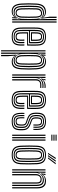

<svg xmlns="http://www.w3.org/2000/svg" viewBox="1190 -2030 1040 3459"><g transform="rotate(90 1709.5 -300.0)"><path d="M387 0H365.5V-800H387ZM344 0H323.8L327.2 -136.2L322.5 -136.5Q311.5 -88 278.9 -57.1Q246.2 -26.2 194.8 -26.2Q143.8 -26.2 117.6 -58.4Q91.5 -90.5 86.2 -162.2Q81.8 -229.8 81.8 -296.9Q81.8 -364 86 -439.8Q94.8 -572.8 212.5 -572.8Q257.8 -572.8 284.8 -543.4Q311.8 -514 321 -473.5H326L322.2 -613V-800H344ZM184.2 8.5Q116.8 8.5 83.4 -32.2Q50 -73 43.2 -162.2Q38.8 -230.5 38.8 -297.9Q38.8 -365.2 43.2 -440.2Q49.2 -528.2 88.2 -568.2Q127.2 -608.2 195.5 -608.2Q260 -608.2 294 -558.8H299.2L279.2 -678.8V-800H302V-654.2L314.8 -523.8H307Q291.5 -555 265.8 -572.8Q240 -590.5 203.8 -590.5Q141 -590.5 105.4 -553.9Q69.8 -517.2 64.8 -440Q60.5 -368 60.4 -300.9Q60.2 -233.8 64.8 -163Q70.2 -84.5 99.1 -46.8Q128 -9 189 -9Q229 -9 259.9 -30.1Q290.8 -51.2 307.8 -85.2H312.8L307.8 0H287.8L288 -7.8L293.5 -42.2H289Q251.2 8.5 184.2 8.5ZM205.5 -43.5Q260.2 -43.5 288.1 -81.2Q316 -119 318.8 -169.8Q322 -242.8 322.2 -309.1Q322.5 -375.5 319.2 -434Q317 -466.2 306.5 -493.9Q296 -521.5 274.1 -538.2Q252.2 -555 216 -555Q167.8 -555 139.2 -527Q110.8 -499 107.8 -439.5Q104.5 -366.2 104.5 -302.1Q104.5 -238 107.8 -162.5Q110.8 -101.2 133.6 -72.4Q156.5 -43.5 205.5 -43.5ZM211 -62Q171 -62 151.2 -85.9Q131.5 -109.8 129 -162.5Q126.2 -233.5 126.4 -301.1Q126.5 -368.8 129 -439.2Q131.2 -491.2 155.9 -514.8Q180.5 -538.2 219 -538.2Q263 -538.2 279.8 -507.5Q296.5 -476.8 298.5 -434.8Q301.2 -371.8 301.2 -305.5Q301.2 -239.2 298.2 -170Q296 -119.8 273.2 -90.9Q250.5 -62 211 -62ZM211 -79.2Q243.2 -79.2 258.9 -104.2Q274.5 -129.2 276.8 -170Q279.8 -233 279.8 -302Q279.8 -371 276.8 -434.5Q275 -470.8 263.9 -495.8Q252.8 -520.8 219.2 -520.8Q191 -520.8 171.8 -500.6Q152.5 -480.5 150.8 -440Q147.8 -369.5 147.8 -303.4Q147.8 -237.2 150.8 -162.2Q154.5 -79.2 211 -79.2Z M641.8 8.5Q557.2 8.5 518.5 -25.9Q479.8 -60.2 476 -141Q474.8 -169 474.2 -210.5Q473.8 -252 473.8 -298Q473.8 -344 474.4 -386Q475 -428 476 -457Q480.5 -539 519.5 -573.8Q558.5 -608.5 640.5 -608.5Q721.8 -608.5 759.5 -574.8Q797.2 -541 801 -461Q802.5 -427 802.6 -375.5Q802.8 -324 800 -269H581.8Q582 -235.5 582.5 -203.4Q583 -171.2 583.8 -149.2Q585.5 -111.8 598.4 -95.5Q611.2 -79.2 641.8 -79.2Q668.5 -79.2 680 -94Q691.5 -108.8 693 -146.2Q694.2 -172.2 692 -219.5H713.8Q716 -172.5 714.8 -145.2Q712.8 -99.2 696.1 -80.5Q679.5 -61.8 641.8 -61.8Q600.2 -61.8 582 -81.1Q563.8 -100.5 562 -147Q561 -171.8 560.6 -210.8Q560.2 -249.8 560.2 -286.5H779.2Q781.2 -334.2 781.1 -381.1Q781 -428 779.5 -460Q776.2 -532 743 -561.4Q709.8 -590.8 640.5 -590.8Q568.2 -590.8 535 -559.5Q501.8 -528.2 497.8 -455.8Q496.5 -425.8 495.9 -383.5Q495.2 -341.2 495.4 -296Q495.5 -250.8 496 -210.2Q496.5 -169.8 497.5 -143Q501 -71.2 534.1 -40.2Q567.2 -9.2 641.8 -9.2Q713 -9.2 744.5 -39.6Q776 -70 779.5 -142Q780.2 -158.5 779.9 -179Q779.5 -199.5 778.5 -219.5H800Q801 -201.2 801.4 -180.1Q801.8 -159 801 -141.2Q797.2 -60.5 760.6 -26Q724 8.5 641.8 8.5ZM641.8 -26.8Q579.2 -26.8 550.8 -53.2Q522.2 -79.8 519 -143.8Q518 -171.5 517.5 -212.8Q517 -254 517 -299.2Q517 -344.5 517.5 -385.6Q518 -426.8 519.2 -454.2Q522.8 -519 551.1 -546.1Q579.5 -573.2 640.5 -573.2Q698.5 -573.2 726.8 -548Q755 -522.8 757.8 -459.5Q759 -433.8 759.4 -392.6Q759.8 -351.5 758.2 -304H538.8Q538.5 -257 538.6 -220.5Q538.8 -184 539.5 -145.5Q540.2 -91 563.5 -67.6Q586.8 -44.2 641.8 -44.2Q688.2 -44.2 710.9 -65.5Q733.5 -86.8 736.2 -143.2Q737.5 -173.8 735.2 -219.5H756.8Q757.8 -199.2 758.1 -179.6Q758.5 -160 757.8 -142.8Q754.8 -79.5 728.4 -53.1Q702 -26.8 641.8 -26.8ZM538.8 -321.5H737Q738 -363.2 737.6 -399.5Q737.2 -435.8 736.2 -459Q733.8 -514.8 709.8 -535.2Q685.8 -555.8 640.5 -555.8Q590.8 -555.8 567.2 -532.6Q543.8 -509.5 540.8 -453Q540 -435 539.5 -398.4Q539 -361.8 538.8 -321.5ZM560.2 -339.2Q560.5 -365.8 561 -396.4Q561.5 -427 562.2 -451.8Q564.8 -499 582.9 -518.6Q601 -538.2 640.5 -538.2Q679 -538.2 695.9 -519.5Q712.8 -500.8 714.8 -457Q715.5 -440.2 716 -408.1Q716.5 -376 715.5 -339.2ZM582.2 -356.8H694Q694.5 -387.2 694.1 -415.1Q693.8 -443 693 -456.2Q691.5 -491.5 679.4 -506.1Q667.2 -520.8 640.5 -520.8Q611.8 -520.8 598.8 -505Q585.8 -489.2 584 -450.8Q583.2 -431.2 582.9 -408.2Q582.5 -385.2 582.2 -356.8Z M969.5 200V43.5L964 -76.2H969.2Q986 -45 1016.2 -27.2Q1046.5 -9.5 1082 -9.5Q1144.2 -9.5 1172.8 -45.8Q1201.2 -82 1206.8 -159Q1211.2 -235.5 1211.5 -301.2Q1211.8 -367 1207.5 -438Q1201.8 -516.2 1173.8 -553.6Q1145.8 -591 1085.2 -591Q1045 -591 1012.9 -569.6Q980.8 -548.2 963.8 -514.8H958.8L965 -600H985.5V-592.2L978 -557.8H982.5Q1020.2 -608.5 1090 -608.5Q1158 -608.5 1190.1 -567.4Q1222.2 -526.2 1229 -437.8Q1233.5 -370.2 1233 -302.4Q1232.5 -234.5 1228.2 -160Q1222.5 -72 1190.5 -31.9Q1158.5 8.2 1090 8.2Q1059 8.2 1031.9 -4.5Q1004.8 -17.2 987 -41.2H981.8L992.2 78.8V200ZM884.5 200V-600H906V200ZM927.5 200V-600H949.2L944.2 -463.8L949 -463.5Q959.8 -511.5 993.6 -542.6Q1027.5 -573.8 1079.5 -573.8Q1130.8 -573.8 1155.8 -541.5Q1180.8 -509.2 1186 -437.8Q1190.5 -368.5 1190 -302.5Q1189.5 -236.5 1185.2 -159.2Q1180.8 -90 1154.2 -59.2Q1127.8 -28.5 1073.2 -27.2Q1028.5 -26.2 997.2 -54.4Q966 -82.5 951.8 -126.5H946.8L949.2 4.8V200ZM1069.8 -45Q1118.2 -45 1139.5 -73.2Q1160.8 -101.5 1163.8 -159.2Q1166.8 -225.5 1167.2 -293.6Q1167.8 -361.8 1164.5 -436.8Q1161.5 -500 1139 -528.2Q1116.5 -556.5 1068.8 -556.5Q1014 -556.5 984.8 -518.9Q955.5 -481.2 952.8 -430.2Q946 -278 952.2 -166Q955.8 -116.2 985.8 -80.6Q1015.8 -45 1069.8 -45ZM1066.8 -61.8Q1021.8 -61.8 998.5 -90.4Q975.2 -119 973 -165.8Q970.2 -229.8 970.4 -296Q970.5 -362.2 973.2 -430.5Q975.5 -482.2 999.2 -510.1Q1023 -538 1063.2 -538Q1102.5 -538 1121.6 -514.5Q1140.8 -491 1143 -437.5Q1145.8 -369.2 1145.4 -302.1Q1145 -235 1142.2 -160Q1140.2 -107.8 1122.4 -84.8Q1104.5 -61.8 1066.8 -61.8ZM1066.5 -79.2Q1093.5 -79.2 1106.1 -98.5Q1118.8 -117.8 1120.8 -160.8Q1124 -235 1124.1 -300.1Q1124.2 -365.2 1121.5 -437.5Q1119.5 -480.2 1106 -500.5Q1092.5 -520.8 1063.2 -520.8Q1031 -520.8 1014 -495.8Q997 -470.8 994.8 -430Q991.8 -368.8 991.6 -300.1Q991.5 -231.5 994.8 -165.2Q996.8 -126.8 1014.8 -103Q1032.8 -79.2 1066.5 -79.2Z M1395 -519.5 1405.8 -583V-600H1427.5L1427.8 -595.8L1413.2 -553.2H1417.2Q1434.5 -576.5 1465.2 -589.5Q1496 -602.5 1528.5 -602.5Q1543 -602.5 1563.2 -600.8V-581.8Q1548 -583.5 1530 -583.5Q1487 -583.5 1454.5 -568.8Q1422 -554 1400.2 -519.5ZM1362.8 0V-600H1384.2L1384.5 -548L1380.2 -474H1385.2Q1422 -564.2 1518.8 -564.2Q1531 -564.2 1543.9 -563.9Q1556.8 -563.5 1563.2 -562.8V-544Q1555.8 -544.5 1541.9 -544.9Q1528 -545.2 1514.8 -545.2Q1471.5 -545.2 1442.5 -527.8Q1413.5 -510.2 1399 -482.8Q1384.5 -455.2 1384.5 -425.2V0ZM1319.8 0V-600H1341.2V0ZM1406.2 0V-427Q1406.2 -472.2 1433.2 -498.4Q1460.2 -524.5 1505.2 -524.5H1563.2V-505.2Q1550 -505.5 1534.5 -505.4Q1519 -505.2 1505.2 -505.2Q1465.8 -505.2 1447.4 -485.1Q1429 -465 1429 -429V0Z M1782.8 8.5Q1698.2 8.5 1659.5 -25.9Q1620.8 -60.2 1617 -141Q1615.8 -169 1615.2 -210.5Q1614.8 -252 1614.8 -298Q1614.8 -344 1615.4 -386Q1616 -428 1617 -457Q1621.5 -539 1660.5 -573.8Q1699.5 -608.5 1781.5 -608.5Q1862.8 -608.5 1900.5 -574.8Q1938.2 -541 1942 -461Q1943.5 -427 1943.6 -375.5Q1943.8 -324 1941 -269H1722.8Q1723 -235.5 1723.5 -203.4Q1724 -171.2 1724.8 -149.2Q1726.5 -111.8 1739.4 -95.5Q1752.2 -79.2 1782.8 -79.2Q1809.5 -79.2 1821 -94Q1832.5 -108.8 1834 -146.2Q1835.2 -172.2 1833 -219.5H1854.8Q1857 -172.5 1855.8 -145.2Q1853.8 -99.2 1837.1 -80.5Q1820.5 -61.8 1782.8 -61.8Q1741.2 -61.8 1723 -81.1Q1704.8 -100.5 1703 -147Q1702 -171.8 1701.6 -210.8Q1701.2 -249.8 1701.2 -286.5H1920.2Q1922.2 -334.2 1922.1 -381.1Q1922 -428 1920.5 -460Q1917.2 -532 1884 -561.4Q1850.8 -590.8 1781.5 -590.8Q1709.2 -590.8 1676 -559.5Q1642.8 -528.2 1638.8 -455.8Q1637.5 -425.8 1636.9 -383.5Q1636.2 -341.2 1636.4 -296Q1636.5 -250.8 1637 -210.2Q1637.5 -169.8 1638.5 -143Q1642 -71.2 1675.1 -40.2Q1708.2 -9.2 1782.8 -9.2Q1854 -9.2 1885.5 -39.6Q1917 -70 1920.5 -142Q1921.2 -158.5 1920.9 -179Q1920.5 -199.5 1919.5 -219.5H1941Q1942 -201.2 1942.4 -180.1Q1942.8 -159 1942 -141.2Q1938.2 -60.5 1901.6 -26Q1865 8.5 1782.8 8.5ZM1782.8 -26.8Q1720.2 -26.8 1691.8 -53.2Q1663.2 -79.8 1660 -143.8Q1659 -171.5 1658.5 -212.8Q1658 -254 1658 -299.2Q1658 -344.5 1658.5 -385.6Q1659 -426.8 1660.2 -454.2Q1663.8 -519 1692.1 -546.1Q1720.5 -573.2 1781.5 -573.2Q1839.5 -573.2 1867.8 -548Q1896 -522.8 1898.8 -459.5Q1900 -433.8 1900.4 -392.6Q1900.8 -351.5 1899.2 -304H1679.8Q1679.5 -257 1679.6 -220.5Q1679.8 -184 1680.5 -145.5Q1681.2 -91 1704.5 -67.6Q1727.8 -44.2 1782.8 -44.2Q1829.2 -44.2 1851.9 -65.5Q1874.5 -86.8 1877.2 -143.2Q1878.5 -173.8 1876.2 -219.5H1897.8Q1898.8 -199.2 1899.1 -179.6Q1899.5 -160 1898.8 -142.8Q1895.8 -79.5 1869.4 -53.1Q1843 -26.8 1782.8 -26.8ZM1679.8 -321.5H1878Q1879 -363.2 1878.6 -399.5Q1878.2 -435.8 1877.2 -459Q1874.8 -514.8 1850.8 -535.2Q1826.8 -555.8 1781.5 -555.8Q1731.8 -555.8 1708.2 -532.6Q1684.8 -509.5 1681.8 -453Q1681 -435 1680.5 -398.4Q1680 -361.8 1679.8 -321.5ZM1701.2 -339.2Q1701.5 -365.8 1702 -396.4Q1702.5 -427 1703.2 -451.8Q1705.8 -499 1723.9 -518.6Q1742 -538.2 1781.5 -538.2Q1820 -538.2 1836.9 -519.5Q1853.8 -500.8 1855.8 -457Q1856.5 -440.2 1857 -408.1Q1857.5 -376 1856.5 -339.2ZM1723.2 -356.8H1835Q1835.5 -387.2 1835.1 -415.1Q1834.8 -443 1834 -456.2Q1832.5 -491.5 1820.4 -506.1Q1808.2 -520.8 1781.5 -520.8Q1752.8 -520.8 1739.8 -505Q1726.8 -489.2 1725 -450.8Q1724.2 -431.2 1723.9 -408.2Q1723.5 -385.2 1723.2 -356.8Z M2164.5 -61.8Q2128 -61.8 2110.6 -80.8Q2093.2 -99.8 2091.5 -145Q2091 -160.2 2090.9 -180Q2090.8 -199.8 2092 -219.5H2111.8Q2110.8 -202 2110.6 -182.6Q2110.5 -163.2 2111.2 -146.5Q2112.5 -110.5 2125 -94.9Q2137.5 -79.2 2164.5 -79.2Q2195.2 -79.2 2207.8 -93.8Q2220.2 -108.2 2221 -139Q2221.5 -152 2221.5 -163.4Q2221.5 -174.8 2221.5 -187.8Q2221.5 -216.5 2210.4 -229.4Q2199.2 -242.2 2178.8 -249L2132 -264.2Q2096.2 -275.8 2068.9 -292.5Q2041.5 -309.2 2025.9 -337.9Q2010.2 -366.5 2009.8 -413.5Q2009.5 -426.8 2009.6 -437.2Q2009.8 -447.8 2009.8 -456.5Q2010.2 -537.2 2047 -572.9Q2083.8 -608.5 2169.2 -608.5Q2247 -608.5 2282.2 -574.4Q2317.5 -540.2 2320.8 -461.2Q2321.5 -444 2321.2 -422.8Q2321 -401.5 2320 -382.2H2300.2Q2301 -399.8 2301.4 -421.1Q2301.8 -442.5 2301 -460Q2298 -530.2 2267.4 -560.5Q2236.8 -590.8 2169.2 -590.8Q2095 -590.8 2063.1 -559.2Q2031.2 -527.8 2030.8 -456.5Q2030.5 -445.2 2030.4 -435.5Q2030.2 -425.8 2030.8 -413.5Q2033 -354.8 2058.5 -327.1Q2084 -299.5 2138 -281.8L2184 -266.8Q2217.2 -255.5 2229.8 -237.4Q2242.2 -219.2 2242.2 -187.8Q2242.2 -175.8 2242.4 -164.1Q2242.5 -152.5 2242 -138.8Q2241.2 -98.5 2223.6 -80.1Q2206 -61.8 2164.5 -61.8ZM2164.5 -26.8Q2106 -26.8 2080.2 -54.2Q2054.5 -81.8 2052 -143Q2051.5 -160.2 2051.4 -180.1Q2051.2 -200 2052.5 -219.5H2072.5Q2071 -199.8 2071.1 -179.5Q2071.2 -159.2 2071.8 -144Q2073.8 -90.8 2095.4 -67.5Q2117 -44.2 2164.5 -44.2Q2217.8 -44.2 2239.9 -67Q2262 -89.8 2263 -138.8Q2263.2 -152.2 2263.2 -163.5Q2263.2 -174.8 2263.2 -187.8Q2263.2 -228.8 2245.5 -250Q2227.8 -271.2 2189.2 -284L2144.2 -299.2Q2095 -315.8 2074.5 -339.8Q2054 -363.8 2051.5 -413.8Q2051 -426 2051.2 -435.9Q2051.5 -445.8 2051.5 -456.2Q2052 -518.2 2079 -545.8Q2106 -573.2 2169.2 -573.2Q2226.8 -573.2 2252.8 -546.9Q2278.8 -520.5 2281.2 -459.5Q2281.8 -443.8 2281.8 -425Q2281.8 -406.2 2280.5 -382.2H2260.8Q2261.8 -406.2 2261.9 -424.5Q2262 -442.8 2261.5 -459.2Q2259.2 -513.2 2236.6 -534.5Q2214 -555.8 2169.2 -555.8Q2117.5 -555.8 2095.2 -532.4Q2073 -509 2072.5 -456.2Q2072.5 -445 2072.2 -435.4Q2072 -425.8 2072.5 -413.8Q2074.8 -369.8 2092.4 -350.1Q2110 -330.5 2150.2 -316.5L2194.2 -301.5Q2240.5 -285.8 2262.4 -261Q2284.2 -236.2 2284.2 -187.8Q2284.2 -174.8 2284.2 -163Q2284.2 -151.2 2284 -138.8Q2283 -79.8 2255.9 -53.2Q2228.8 -26.8 2164.5 -26.8ZM2164.5 8.5Q2086.5 8.5 2051.1 -26.1Q2015.8 -60.8 2012.5 -141.2Q2011.8 -160.2 2011.8 -181.2Q2011.8 -202.2 2013 -219.5H2032.8Q2031.5 -203.2 2031.5 -182Q2031.5 -160.8 2032.2 -142.2Q2035 -71 2065.8 -40.1Q2096.5 -9.2 2164.5 -9.2Q2239.5 -9.2 2271.6 -39.6Q2303.8 -70 2304.8 -138.5Q2305.2 -151.2 2305.2 -163Q2305.2 -174.8 2305.2 -187.8Q2305.2 -245 2277.8 -273.1Q2250.2 -301.2 2199.5 -319L2156.5 -334.2Q2119.5 -347.2 2107.5 -363.6Q2095.5 -380 2093.5 -413.8Q2092 -431 2093.5 -456.2Q2096.2 -500 2112.6 -519.1Q2129 -538.2 2169.2 -538.2Q2204 -538.2 2222.1 -520.8Q2240.2 -503.2 2241.8 -457.2Q2242.2 -445 2242.1 -425Q2242 -405 2241.2 -382.2H2221.5Q2223.2 -425 2222.2 -456.2Q2221 -491 2208.4 -505.9Q2195.8 -520.8 2169.2 -520.8Q2140.2 -520.8 2128.2 -505.8Q2116.2 -490.8 2114.5 -456.2Q2113.2 -433.5 2114.5 -413.8Q2116.2 -382 2127.9 -371Q2139.5 -360 2162.5 -351.5L2204.5 -336.5Q2240 -323.8 2267.4 -306.9Q2294.8 -290 2310.4 -261.9Q2326 -233.8 2326 -187.8Q2326 -174.2 2326.1 -162.9Q2326.2 -151.5 2325.8 -138.5Q2324.8 -61.2 2288.1 -26.4Q2251.5 8.5 2164.5 8.5Z M2405.2 -781V-800H2513.2V-781ZM2405.2 -743.2V-762.2H2513.2V-743.2ZM2405.2 -705.5V-724.5H2513.2V-705.5ZM2492.2 0V-600H2513.8V0ZM2405.8 0V-600H2427.2V0ZM2449 0V-600H2470.5V0Z M2771.5 8.5Q2686 8.5 2646.9 -30Q2607.8 -68.5 2603.8 -156.5Q2600.5 -236.8 2600.5 -304.8Q2600.5 -372.8 2603.8 -444.2Q2608.2 -531.8 2647.1 -570.1Q2686 -608.5 2771.5 -608.5Q2857.5 -608.5 2896 -569.8Q2934.5 -531 2938.5 -443.8Q2942 -362.5 2941.9 -294.4Q2941.8 -226.2 2938.8 -156.2Q2934.2 -67.5 2894.9 -29.5Q2855.5 8.5 2771.5 8.5ZM2771.5 -9.2Q2845 -9.2 2879 -43.5Q2913 -77.8 2917 -157.2Q2920.2 -226.8 2920.4 -293Q2920.5 -359.2 2917 -442.8Q2913.5 -520 2880.2 -555.4Q2847 -590.8 2771.5 -590.8Q2696.5 -590.8 2662.8 -556Q2629 -521.2 2625.2 -442Q2622.5 -378.8 2622.1 -310.2Q2621.8 -241.8 2625.5 -156.5Q2629 -74.2 2665.1 -41.8Q2701.2 -9.2 2771.5 -9.2ZM2771.5 -26.8Q2710 -26.8 2680 -56.6Q2650 -86.5 2646.8 -159.5Q2644 -229.8 2643.9 -301.6Q2643.8 -373.5 2646.8 -440.2Q2650.2 -511.2 2679 -542.2Q2707.8 -573.2 2771.5 -573.2Q2831.8 -573.2 2861.9 -544Q2892 -514.8 2895.2 -443Q2898.5 -363.8 2898.6 -295.8Q2898.8 -227.8 2895.8 -160.2Q2892.2 -87.8 2863 -57.2Q2833.8 -26.8 2771.5 -26.8ZM2771.5 -44.2Q2822.5 -44.2 2846.8 -70.9Q2871 -97.5 2874 -160.8Q2876.8 -219.5 2877 -289.8Q2877.2 -360 2874 -439.8Q2871.2 -503.5 2846.5 -529.6Q2821.8 -555.8 2771.5 -555.8Q2720.2 -555.8 2695.9 -529.2Q2671.5 -502.8 2668.2 -439.5Q2665.8 -381.2 2665.4 -311Q2665 -240.8 2668.5 -160.2Q2671.2 -95.8 2696.5 -70Q2721.8 -44.2 2771.5 -44.2ZM2771.5 -61.8Q2732.2 -61.8 2712.4 -84Q2692.5 -106.2 2690 -161Q2687 -235 2687 -302Q2687 -369 2690 -438.5Q2692.5 -492.2 2711.6 -515.2Q2730.8 -538.2 2771.5 -538.2Q2810 -538.2 2830 -516.4Q2850 -494.5 2852.2 -439.2Q2858.2 -292.8 2852.5 -161.8Q2850 -107.5 2830.8 -84.6Q2811.5 -61.8 2771.5 -61.8ZM2771.5 -79.2Q2801.8 -79.2 2815.2 -99.2Q2828.8 -119.2 2830.8 -162.8Q2833.5 -223.8 2833.8 -290.6Q2834 -357.5 2830.8 -438.2Q2829 -482 2814.9 -501.4Q2800.8 -520.8 2771.5 -520.8Q2740.8 -520.8 2727.1 -500.8Q2713.5 -480.8 2711.5 -437.5Q2708.5 -370 2708.5 -305.5Q2708.5 -241 2711.8 -161.8Q2713.5 -116.5 2728.1 -97.9Q2742.8 -79.2 2771.5 -79.2ZM2733.8 -645 2821.5 -784H2845.8L2754.2 -645ZM2814.2 -645 2916 -784H2940.2L2835 -645ZM2774 -645 2868.8 -784H2893L2794.5 -645Z M3352.2 0V-440.8Q3352.2 -459.8 3349.9 -485.1Q3347.5 -510.5 3336.8 -534.4Q3326 -558.2 3301.4 -574.1Q3276.8 -590 3231.8 -590Q3189.2 -590 3160 -572Q3130.8 -554 3109.2 -519.5H3104L3112.2 -600H3133.8L3134 -592L3122.2 -553.2H3126.2Q3147.2 -580.2 3173.4 -594.5Q3199.5 -608.8 3238.5 -608.8Q3289.8 -608.8 3317.8 -590.4Q3345.8 -572 3357.5 -544.9Q3369.2 -517.8 3371.5 -490.2Q3373.8 -462.8 3373.8 -444.8V0ZM3028.8 0V-600H3050.2V0ZM3071.8 0V-600H3093.2L3089.2 -474H3094.2Q3112.5 -519.8 3145 -545.4Q3177.5 -571 3225.5 -570.5Q3282.2 -570.2 3306.4 -537.1Q3330.5 -504 3330.5 -439.2V0H3309V-436.5Q3309 -488.8 3290.4 -520.2Q3271.8 -551.8 3217.8 -551.8Q3177 -551.8 3149.4 -533.2Q3121.8 -514.8 3107.6 -485.8Q3093.5 -456.8 3093.5 -425.2V0ZM3115.2 0V-427Q3115.2 -471.2 3140.5 -501Q3165.8 -530.8 3212.8 -530.8Q3250.2 -530.8 3265.8 -513.9Q3281.2 -497 3284.4 -474Q3287.5 -451 3287.5 -432.5V0H3266V-431.2Q3266 -447.2 3264 -466Q3262 -484.8 3250.4 -498.2Q3238.8 -511.8 3209.5 -511.8Q3174.8 -511.8 3156.2 -489.1Q3137.8 -466.5 3137.8 -429V0Z"/></g></svg>

Font: Big Shoulders Inline Display
Style: Bold
Weight: 700
Designer: Patric King
Foundry: XO Type Co
Version: Version 1.000